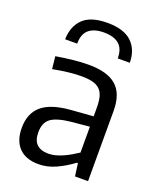

<svg xmlns="http://www.w3.org/2000/svg" viewBox="-144 -862 791 956"><g transform="rotate(20 252.0 -384.5)"><path d="M175 5Q108 5 72 -32Q36 -69 36 -137Q36 -214 84 -255Q132 -296 235 -304L353 -313V-357Q353 -392 347 -415.5Q341 -439 326 -453.5Q311 -468 287 -474Q263 -480 227 -480Q196 -480 157.5 -475.5Q119 -471 78 -463L71 -529Q119 -537 161.5 -541.5Q204 -546 243 -546Q343 -546 390 -504Q437 -462 437 -373V0H368L359 -67H353Q310 -35 265.5 -15Q221 5 175 5ZM204 -61Q222 -61 241 -66Q260 -71 279.5 -79.5Q299 -88 317.5 -99Q336 -110 353 -121V-258L257 -249Q182 -241 151.5 -218Q121 -195 121 -144Q121 -61 204 -61ZM88 -625Q90 -695 131 -734.5Q172 -774 259 -774Q346 -774 388 -734.5Q430 -695 431 -625H367Q367 -676 339.5 -699.5Q312 -723 259 -723Q207 -723 179.5 -699.5Q152 -676 152 -625Z"/></g></svg>

Font: Encode Sans Narrow
Style: Regular
Weight: 400
Designer: Pablo Impallari, Andres Torresi
Foundry: Pablo Impallari, Andres Torresi
Version: Version 1.000; ttfautohint (v1.00) -l 8 -r 50 -G 200 -x 14 -